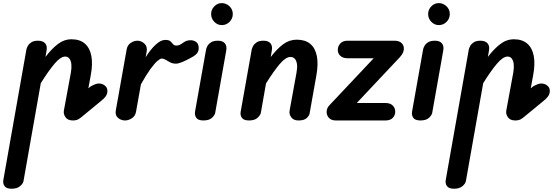

<svg xmlns="http://www.w3.org/2000/svg" viewBox="-45 -756 3480 1205"><path d="M27.5 428.5Q-3.5 428.5 -15.8 412.8Q-28 397 -24 373.5L121 -447Q123 -455.5 130 -468.2Q137 -481 152.2 -490.8Q167.5 -500.5 193 -500.5Q223.5 -500.5 238 -484.5Q252.5 -468.5 247.5 -440.5L240.5 -399Q279 -449.5 318.2 -479.5Q357.5 -509.5 404 -509.5Q455.5 -509.5 487 -482.8Q518.5 -456 528.2 -405.5Q538 -355 524.5 -283L509.5 -202L525.5 -214.5Q540 -222.5 553 -227.5Q566 -232.5 578.5 -232Q601.5 -230.5 616.8 -215.8Q632 -201 628.5 -177Q627 -163 616.8 -149.5Q606.5 -136 590 -123L471 -25Q460.5 -15.5 447.2 -7.8Q434 0 412 0Q380.5 0 366.2 -20Q352 -40 356 -62.5L400 -301Q405 -330.5 402.8 -353Q400.5 -375.5 390.5 -388.2Q380.5 -401 364.5 -401Q335 -401 296.8 -355.5Q258.5 -310 211 -234L102.5 380.5Q99.5 396.5 80.8 412.5Q62 428.5 27.5 428.5Z M739.5 0Q715 0 696 -16Q677 -32 681.5 -61L750 -446.5Q755 -473.5 775.8 -487Q796.5 -500.5 817.5 -500.5Q842 -500.5 861.5 -482.2Q881 -464 875.5 -432.5L869 -397Q899 -445 931.5 -475.2Q964 -505.5 992 -505.5Q1015 -505.5 1024.5 -496.8Q1034 -488 1041 -479Q1048 -470 1062 -470Q1076.5 -470 1091 -479Q1105.5 -488 1113 -493.5Q1127.5 -502.5 1148.2 -503.5Q1169 -504.5 1185.5 -493Q1202 -481.5 1202 -454.5Q1202 -435.5 1192.8 -423.2Q1183.5 -411 1170.5 -403.2Q1157.5 -395.5 1146 -389.5Q1126.5 -378.5 1100.8 -367.5Q1075 -356.5 1059 -356.5Q1039 -356.5 1023.2 -364.5Q1007.5 -372.5 994.8 -380.5Q982 -388.5 969.5 -388.5Q960.5 -388.5 942.8 -373.2Q925 -358 899.2 -322.8Q873.5 -287.5 839.5 -227L808.5 -53.5Q803.5 -27 782.2 -13.5Q761 0 739.5 0Z M1231.5 0Q1198.5 0 1187 -16.5Q1175.5 -33 1179 -55L1248.5 -446Q1250 -455 1257.2 -468Q1264.5 -481 1280 -490.8Q1295.5 -500.5 1322.5 -500.5Q1352.5 -500.5 1366.2 -484.2Q1380 -468 1375 -439.5L1305.5 -47.5Q1303.5 -34 1285.8 -17Q1268 0 1231.5 0ZM1347 -598.5Q1320 -598.5 1300 -619Q1280 -639.5 1280 -668Q1280 -695.5 1299.8 -716Q1319.5 -736.5 1347 -736.5Q1373.5 -736.5 1394.8 -717Q1416 -697.5 1416 -668Q1416 -639.5 1395.8 -619Q1375.5 -598.5 1347 -598.5Z M1517.5 0Q1485 0 1473.2 -16.5Q1461.5 -33 1465.5 -55L1535 -446Q1537 -455 1544 -467.8Q1551 -480.5 1566.2 -490.5Q1581.5 -500.5 1608.5 -500.5Q1639 -500.5 1652.5 -484.2Q1666 -468 1661 -439.5L1654 -398Q1692.5 -448.5 1731.5 -477.8Q1770.5 -507 1817 -507Q1870.5 -507 1902 -480.8Q1933.5 -454.5 1943.5 -404.5Q1953.5 -354.5 1940.5 -282.5L1898 -43.5Q1896 -30 1880 -15Q1864 0 1828.5 0Q1797 0 1782.8 -19.8Q1768.5 -39.5 1772.5 -61.5L1816 -300.5Q1821.5 -330 1819 -351.8Q1816.5 -373.5 1806.2 -386Q1796 -398.5 1778 -398.5Q1748 -398.5 1710.2 -353.8Q1672.5 -309 1624.5 -232.5L1592 -47.5Q1589.5 -34 1571.8 -17Q1554 0 1517.5 0Z M2062 0Q2033.5 0 2018.8 -16.8Q2004 -33.5 2005 -56Q2006 -78.5 2023 -96L2300.5 -390.5H2136Q2107 -390.5 2091 -405.5Q2075 -420.5 2075 -442.5Q2075 -466 2090.8 -483.2Q2106.5 -500.5 2136 -500.5H2431Q2460.5 -500.5 2476 -485Q2491.5 -469.5 2489.5 -445.8Q2487.5 -422 2463.5 -396L2194 -109.5H2374.5Q2404 -109.5 2419.8 -93.8Q2435.5 -78 2435.5 -55Q2435.5 -32.5 2420 -16.2Q2404.5 0 2374.5 0Z M2593.5 0Q2560.5 0 2549 -16.5Q2537.5 -33 2541 -55L2610.5 -446Q2612 -455 2619.2 -468Q2626.5 -481 2642 -490.8Q2657.5 -500.5 2684.5 -500.5Q2714.5 -500.5 2728.2 -484.2Q2742 -468 2737 -439.5L2667.5 -47.5Q2665.5 -34 2647.8 -17Q2630 0 2593.5 0ZM2709 -598.5Q2682 -598.5 2662 -619Q2642 -639.5 2642 -668Q2642 -695.5 2661.8 -716Q2681.5 -736.5 2709 -736.5Q2735.5 -736.5 2756.8 -717Q2778 -697.5 2778 -668Q2778 -639.5 2757.8 -619Q2737.5 -598.5 2709 -598.5Z M2804 428.5Q2773 428.5 2760.8 412.8Q2748.5 397 2752.5 373.5L2897.5 -447Q2899.5 -455.5 2906.5 -468.2Q2913.5 -481 2928.8 -490.8Q2944 -500.5 2969.5 -500.5Q3000 -500.5 3014.5 -484.5Q3029 -468.5 3024 -440.5L3017 -399Q3055.5 -449.5 3094.8 -479.5Q3134 -509.5 3180.5 -509.5Q3232 -509.5 3263.5 -482.8Q3295 -456 3304.8 -405.5Q3314.5 -355 3301 -283L3286 -202L3302 -214.5Q3316.5 -222.5 3329.5 -227.5Q3342.5 -232.5 3355 -232Q3378 -230.5 3393.2 -215.8Q3408.5 -201 3405 -177Q3403.5 -163 3393.2 -149.5Q3383 -136 3366.5 -123L3247.5 -25Q3237 -15.5 3223.8 -7.8Q3210.5 0 3188.5 0Q3157 0 3142.8 -20Q3128.5 -40 3132.5 -62.5L3176.5 -301Q3181.5 -330.5 3179.2 -353Q3177 -375.5 3167 -388.2Q3157 -401 3141 -401Q3111.5 -401 3073.2 -355.5Q3035 -310 2987.5 -234L2879 380.5Q2876 396.5 2857.2 412.5Q2838.5 428.5 2804 428.5Z"/></svg>

Font: Edu AU VIC WA NT Hand SemiBold
Style: Regular
Weight: 600
Version: Version 1.001